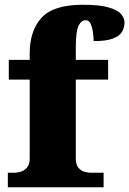

<svg xmlns="http://www.w3.org/2000/svg" viewBox="-20 -788 544 808"><path d="M13 0V-61H42Q51 -61 66 -65Q81 -69 93 -82Q105 -95 105 -121V-453H17V-536H105V-563Q105 -659 155 -713.5Q205 -768 328 -768Q402 -768 440 -756Q478 -744 491 -727Q504 -710 504 -693Q504 -673 494 -655Q484 -637 456 -626Q428 -615 374 -615Q374 -629 371.5 -649.5Q369 -670 362 -686.5Q355 -703 341 -703Q322 -703 310.5 -679.5Q299 -656 299 -588V-536H435V-453H299V-121Q299 -95 310 -82Q321 -69 336 -65Q351 -61 362 -61H416V0Z"/></svg>

Font: Noto Serif Gujarati Black
Style: Regular
Weight: 900
Version: Version 2.102